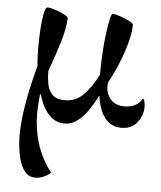

<svg xmlns="http://www.w3.org/2000/svg" viewBox="-53 -525 692 826"><g transform="rotate(5 293.5 -112.0)"><path d="M234 12Q203 12 180.5 -6Q158 -24 144 -50.5Q130 -77 123 -104L119 -103Q116 -73 115 -49.5Q114 -26 114 -22Q114 45 133 107Q152 169 196 228Q164 255 129 255Q105 255 89 238.5Q73 222 64 195.5Q55 169 51 139Q47 109 47 83Q47 28 56 -31.5Q65 -91 77 -142.5Q89 -194 98 -225Q96 -238 95 -259.5Q94 -281 94 -306Q94 -344 96.5 -384Q99 -424 104.5 -451.5Q110 -479 119 -479Q132 -479 153 -472Q174 -465 191.5 -456Q209 -447 209 -441Q209 -403 191 -342Q173 -281 146 -207Q146 -179 151 -151.5Q156 -124 173.5 -106Q191 -88 227 -88Q276 -88 310 -124Q344 -160 369 -212V-230Q369 -263 371.5 -305Q374 -347 379 -386Q384 -425 389.5 -450.5Q395 -476 401 -476Q411 -476 432.5 -469Q454 -462 472.5 -452.5Q491 -443 491 -437Q491 -391 468 -321.5Q445 -252 407 -181Q406 -175 405.5 -172Q405 -169 405 -164Q405 -132 425.5 -108Q446 -84 485 -84Q539 -84 561 -123L567 -121Q569 -112 570.5 -104.5Q572 -97 572 -89Q572 -52 548 -21.5Q524 9 480 9Q393 9 374 -121Q359 -91 338.5 -60Q318 -29 292 -8.5Q266 12 234 12Z"/></g></svg>

Font: Tiro Devanagari Marathi
Style: Regular
Weight: 400
Designer: Devanagari: John Hudson & Fiona Ross. Latin: John Hudson.
Foundry: Tiro Typeworks Ltd.
Version: Version 1.52